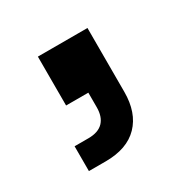

<svg xmlns="http://www.w3.org/2000/svg" viewBox="-74 -179 371 380"><g transform="rotate(-30 111.5 11.5)"><path d="M29.2 135V78.3H60.8Q83.3 78.3 94.6 66.7Q105.8 55 105.8 33.3V0H55V-111.7H168.3V34.2Q168.3 81.7 142.5 108.3Q116.7 135 67.5 135Z"/></g></svg>

Font: Funnel Sans Light
Style: Regular
Weight: 400
Version: Version 1.000